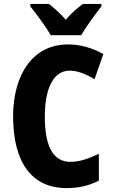

<svg xmlns="http://www.w3.org/2000/svg" viewBox="-20 -1002 577 981"><path d="M239 -822H395C418 -863 468 -931 498 -969V-982H404C377 -962 346 -937 316 -901C287 -935 255 -962 230 -982H135V-969C165 -932 218 -861 239 -822ZM336 -641C378 -641 421 -623 463 -597L508 -726C450 -758 390 -775 327 -775C149 -775 47 -623 47 -407C47 -177 139 -41 320 -41C382 -41 434 -53 485 -79V-216C433 -192 388 -175 340 -175C251 -175 209 -255 209 -406C209 -547 251 -641 336 -641Z"/></svg>

Font: Noto Sans Tamil UI Condensed ExtraBold
Style: Regular
Weight: 800
Width: 3
Designer: Jelle Bosma - Monotype Design Team
Foundry: Monotype Imaging Inc.
Version: Version 2.004